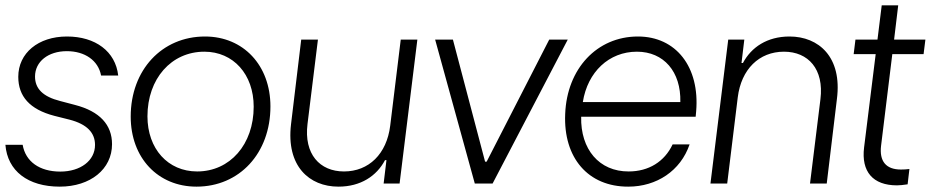

<svg xmlns="http://www.w3.org/2000/svg" viewBox="-20 -696 3529 728"><path d="M206.5 11.7C322.8 11.7 404.8 -54.7 404.8 -149.4C404.8 -222.2 358.9 -273.9 263.7 -298.3L208 -313C142.6 -329.6 112.8 -359.9 112.8 -405.8C112.8 -462.4 162.6 -502 233.4 -502C301.8 -502 352.5 -466.8 363.3 -409.7H428.2C418 -501 341.8 -557.6 233.9 -557.6C125 -557.6 49.3 -494.6 49.3 -404.8C49.3 -331.1 92.3 -281.2 186 -256.8L244.1 -242.2C309.6 -225.1 340.3 -192.9 340.3 -146.5C340.3 -86.9 285.2 -45.4 208.5 -45.4C129.9 -45.4 76.7 -83.5 65.9 -147H0.5C8.3 -47.9 85.9 11.7 206.5 11.7Z M725.1 11.7C887.7 11.7 1005.4 -114.7 1005.4 -292.5C1005.4 -448.2 902.8 -557.6 757.3 -557.6C593.8 -557.6 475.6 -430.7 475.6 -253.9C475.6 -97.7 578.6 11.7 725.1 11.7ZM539.1 -254.9C539.1 -397.5 629.4 -500 754.9 -500C864.7 -500 941.9 -414.1 941.9 -291.5C941.9 -148.4 852.1 -45.9 727.5 -45.9C616.7 -45.9 539.1 -131.8 539.1 -254.9Z M1263.2 11.7C1347.7 11.7 1408.2 -28.8 1439.9 -88.9H1445.3L1434.6 0H1495.1L1562.5 -545.9H1499.5L1459.5 -219.2C1446.3 -112.3 1378.4 -45.9 1284.2 -45.9C1192.4 -45.9 1131.8 -111.8 1146 -226.1L1185.5 -545.9H1122.1L1083.5 -225.1C1064.5 -65.9 1152.8 11.7 1263.2 11.7Z M1780.3 0H1847.7L2132.8 -545.9H2062.5L1825.2 -83H1819.3L1697.3 -545.9H1629.9Z M2362.3 11.7C2469.7 11.7 2560.5 -48.3 2594.7 -148.4H2530.3C2499.5 -83 2439.5 -45.9 2363.8 -45.9C2252 -45.4 2180.7 -129.9 2183.6 -253.4H2617.7L2619.6 -273.9C2633.8 -442.4 2543 -557.6 2398.9 -557.6C2243.2 -557.6 2129.4 -435.1 2123 -263.7C2115.7 -97.7 2210 12.2 2362.3 11.7ZM2189.9 -309.1C2208 -423.3 2289.1 -500 2395 -500C2496.6 -500 2562.5 -424.3 2559.6 -309.1Z M2673.8 0H2737.3L2777.3 -326.7C2790.5 -433.6 2858.4 -500 2952.6 -500C3044.4 -500 3105 -434.1 3090.8 -319.8L3051.3 0H3114.7L3153.3 -320.8C3173.8 -480 3084 -557.6 2973.6 -557.6C2889.2 -557.6 2828.6 -517.1 2796.9 -457H2791.5L2802.2 -545.9H2741.2Z M3380.9 6.8C3391.6 6.8 3404.3 5.4 3421.4 2.9L3428.2 -55.2C3416.5 -53.7 3407.2 -53.2 3396 -53.2C3339.4 -53.2 3313.5 -84.5 3320.8 -144L3363.3 -490.7H3481.9L3488.8 -545.9H3370.1L3385.7 -675.8H3323.2L3307.1 -545.9H3223.6L3216.8 -490.7H3300.3L3256.3 -136.7C3245.1 -45.4 3289.6 6.8 3380.9 6.8Z"/></svg>

Font: Guggenheim Sans Display Light
Style: Italic
Weight: 300
Italic angle: -7°
Designer: Modified by Tom Baber under direction of Pentagram Design 2023
Foundry: rsms
Version: Version 1.001;Glyphs 3.1.2 (3151)